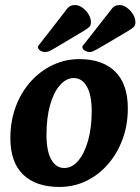

<svg xmlns="http://www.w3.org/2000/svg" viewBox="-20 -725 556 760"><path d="M215 15Q122 15 71.5 -34Q21 -83 21 -178Q21 -245 42 -302Q63 -359 101 -401.5Q139 -444 188.5 -467.5Q238 -491 294 -491Q386 -491 436 -441.5Q486 -392 486 -296Q486 -230 465 -173.5Q444 -117 407 -74.5Q370 -32 321 -8.5Q272 15 215 15ZM234 -60Q265 -60 289.5 -88.5Q314 -117 328.5 -168Q343 -219 343 -285Q343 -348 324 -382Q305 -416 272 -416Q242 -416 217 -387.5Q192 -359 178 -308.5Q164 -258 164 -191Q164 -127 183 -93.5Q202 -60 234 -60ZM139 -553Q135 -548 132.5 -545Q130 -542 130 -539Q130 -531 139 -525Q148 -519 159 -519Q166 -519 174.5 -522.5Q183 -526 198 -535L312 -603Q325 -611 332.5 -617.5Q340 -624 340 -636Q340 -653 330.5 -668.5Q321 -684 306.5 -694.5Q292 -705 277 -705Q257 -705 247 -692ZM315 -553Q311 -548 308.5 -545Q306 -542 306 -539Q306 -531 315.5 -525Q325 -519 336 -519Q341 -519 346 -521Q351 -523 360.5 -528Q370 -533 385 -542L488 -603Q501 -611 508.5 -617.5Q516 -624 516 -636Q516 -653 506.5 -668.5Q497 -684 482.5 -694.5Q468 -705 453 -705Q434 -705 424 -692Z"/></svg>

Font: Alkatra SemiBold
Style: Regular
Weight: 600
Designer: Suman Bhandary
Version: Version 1.100;gftools[0.9.22]